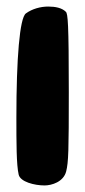

<svg xmlns="http://www.w3.org/2000/svg" viewBox="-20 -555 260 586"><path d="M116 11C138 11 174 0 182 -32C189 -60 190 -95 190 -274C190 -486 187 -513 181 -519C169 -531 149 -535 127 -535C104 -535 78 -528 59 -514C40 -500 30 -377 30 -196C30 -121 30 -52 37 -22C42 0 85 11 116 11Z"/></svg>

Font: Manosque
Style: Regular
Weight: 400
Designer: Ariel Martín Pérez
Foundry: Ariel Martín Pérez
Version: Version 1.005;hotconv 1.0.109;makeotfexe 2.5.65596